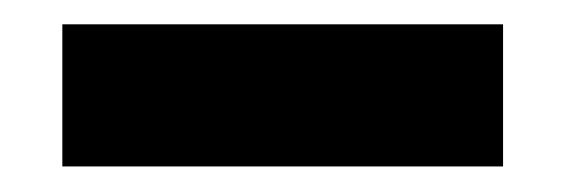

<svg xmlns="http://www.w3.org/2000/svg" viewBox="-20 -438 454 154"><path d="M30 -304.5V-418.5H383.5V-304.5Z"/></svg>

Font: Big Shoulders Display Thin ExtraBold
Style: Regular
Weight: 800
Version: Version 2.002